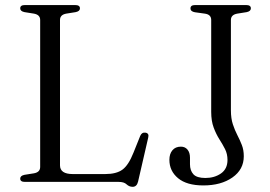

<svg xmlns="http://www.w3.org/2000/svg" viewBox="-20 -720 1069 760"><path d="M279.5 -672 242 -666Q217.5 -661.5 217.5 -641V-65.5Q217.5 -31 268.5 -31H396Q441 -31 465 -48.8Q489 -66.5 508.5 -116L535 -182Q541.5 -197 555 -195Q571.5 -193 566.5 -174.5L526.5 -1Q521.5 19.5 505 19.5Q491.5 19.5 481.2 9.8Q471 0 450 0H78.5Q60 0 60 -13Q60 -24.5 77 -28L114.5 -34Q139 -38.5 139 -59V-641Q139 -661.5 114.5 -666L77 -672Q60 -675.5 60 -687Q60 -700 78.5 -700H277.5Q296.5 -700 296.5 -687Q296.5 -675.5 279.5 -672ZM945 -101.5Q945 -49 900 -17.5Q855 14 785 14Q719.5 14 685 -14.5Q650.5 -43 650.5 -87.5Q650.5 -111 662.5 -125.2Q674.5 -139.5 696 -139.5Q712.5 -139.5 722.2 -127.8Q732 -116 732 -96V-70Q732 -45 745.5 -30.2Q759 -15.5 793 -15.5Q829 -15.5 854.8 -33.5Q880.5 -51.5 880.5 -87Q880.5 -110.5 870.8 -129.8Q861 -149 848.2 -169Q835.5 -189 825.8 -215Q816 -241 816 -277.5V-641Q816 -662.5 791 -666L751.5 -671.5Q734 -674.5 734 -687Q734 -700 752.5 -700H954.5Q973 -700 973 -687Q973 -675.5 956.5 -672L919 -666Q894 -661.5 894 -641V-283.5Q894 -251 901.8 -227.8Q909.5 -204.5 919.5 -185.2Q929.5 -166 937.2 -146.2Q945 -126.5 945 -101.5Z"/></svg>

Font: Fraunces 9pt Light
Style: Regular
Weight: 300
Version: Version 1.000;[0bf87f6ff]